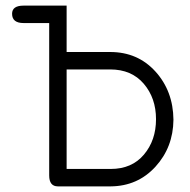

<svg xmlns="http://www.w3.org/2000/svg" viewBox="-20 -656 675 683"><path d="M155 -32V-574H64Q23 -574 23 -607Q23 -636 64 -636H217V-471H372Q470 -471 533 -401.5Q596 -332 597 -230Q596 -132 533 -63Q470 6 374 7H186Q155 7 155 -32ZM372 -409H217V-55H374Q449 -55 492 -106Q535 -157 535 -232Q535 -307 491.5 -358Q448 -409 372 -409Z"/></svg>

Font: Jura Medium
Style: Regular
Weight: 500
Designer: Daniel Johnson, Alexei Vanyashin
Foundry: Daniel Johnson
Version: Version 5.103